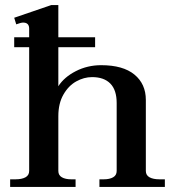

<svg xmlns="http://www.w3.org/2000/svg" viewBox="-20 -737 690 757"><path d="M630 -30V0H372V-30H389Q412 -30 426 -38Q440 -46 440 -63V-331Q440 -382 415 -407.5Q390 -433 343 -433Q311 -433 280.5 -416Q250 -399 230 -364Q210 -329 210 -279V-63Q210 -46 224 -38Q238 -30 261 -30H278V0H20V-30H41Q66 -30 80.5 -38Q95 -46 95 -63V-551H36V-590H95V-624Q95 -648 71 -648Q63 -648 44 -641L36 -667L182 -717H210V-590H355V-551H210V-397Q233 -433 279 -456.5Q325 -480 379 -480Q465 -480 510 -443Q555 -406 555 -343V-63Q555 -46 569.5 -38Q584 -30 609 -30Z"/></svg>

Font: Taviraj Medium
Style: Regular
Weight: 500
Designer: Katatrad Team
Foundry: CadsonDemak
Version: Version 1.030